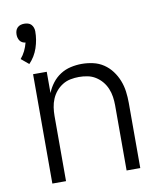

<svg xmlns="http://www.w3.org/2000/svg" viewBox="-85 -829 769 899"><g transform="rotate(-10 300.0 -380.0)"><path d="M82 -570 46 -600Q59 -615 68 -633.5Q77 -652 82 -672Q74 -673 67 -676.5Q60 -680 55.5 -686.5Q51 -693 49 -700.5Q47 -708 47 -716Q47 -725 49.5 -733.5Q52 -742 58.5 -748.5Q65 -755 73.5 -757.5Q82 -760 91 -760Q100 -760 109 -757.5Q118 -755 124 -748.5Q130 -742 133 -733.5Q136 -725 136 -716Q136 -676 123 -637.5Q110 -599 82 -570ZM91 0V-520H156V-419Q166 -444 182.5 -465.5Q199 -487 221.5 -501.5Q244 -516 270.5 -522Q297 -528 323 -528Q350 -528 377 -522Q404 -516 426.5 -501Q449 -486 465.5 -464Q482 -442 492 -416.5Q502 -391 505.5 -364Q509 -337 509 -310V0H444V-310Q444 -330 441 -350.5Q438 -371 430 -390Q422 -409 409 -424.5Q396 -440 378.5 -451Q361 -462 340.5 -466Q320 -470 300 -470Q280 -470 259.5 -466Q239 -462 221.5 -451Q204 -440 191 -424.5Q178 -409 170 -390Q162 -371 159 -350.5Q156 -330 156 -310V0Z"/></g></svg>

Font: Iosevka Aile Custom Light
Style: Regular
Weight: 300
Designer: Belleve Invis
Foundry: Belleve Invis
Version: Version 17.0.2; ttfautohint (v1.8.3)